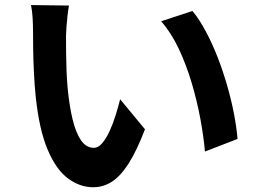

<svg xmlns="http://www.w3.org/2000/svg" viewBox="-20 -737 1040 778"><path d="M259.5 -714.5Q256.2 -696.8 253.6 -673.8Q251.1 -650.8 249.4 -628.9Q247.7 -607 247.5 -592.6Q247.3 -560.3 247.8 -525Q248.3 -489.7 249.5 -453.5Q250.7 -417.4 254 -380.8Q260.8 -309.2 273.9 -254.3Q287 -199.4 308.1 -168.7Q329.3 -138 360.7 -138Q378.3 -138 394.4 -157Q410.5 -176 424.4 -206.4Q438.2 -236.9 448.8 -271.1Q459.5 -305.3 466.8 -334.7L567.5 -213.1Q534.2 -126.4 501.4 -74.9Q468.6 -23.4 433.6 -0.8Q398.6 21.7 358.1 21.7Q303.5 21.7 255.4 -14Q207.4 -49.7 173.1 -130.5Q138.8 -211.2 124.8 -344.8Q120 -391.2 117.5 -442.1Q115 -493 114.4 -539.1Q113.8 -585.2 113.8 -615.4Q113.8 -636.4 112.1 -665Q110.4 -693.6 105.7 -716.5ZM760 -692.5Q788.1 -658.2 814.2 -609.3Q840.3 -560.4 862.2 -504.1Q884 -447.7 900.8 -389.3Q917.6 -330.9 928.2 -275.4Q938.8 -220 942.5 -174.1L810.5 -122.9Q805.1 -183.9 791.8 -255.9Q778.5 -327.9 756.8 -400.9Q735.1 -473.8 704.5 -539.1Q673.8 -604.4 632.9 -650.8Z"/></svg>

Font: Noto Sans JP
Style: Regular
Weight: 100
Designer: Ryoko NISHIZUKA 西塚涼子 (kana, bopomofo & ideographs); Paul D. Hunt (Latin, Greek & Cyrillic); Sandoll Communications 산돌커뮤니
Foundry: Adobe
Version: Version 2.004;hotconv 1.0.118;makeotfexe 2.5.65603